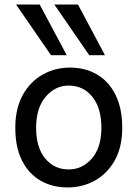

<svg xmlns="http://www.w3.org/2000/svg" viewBox="-20 -801 597 833"><path d="M46.4 -246.6Q46.4 -330.6 78.9 -388.9Q111.3 -447.3 165.3 -477.5Q219.2 -507.8 283.2 -507.8Q350.6 -507.8 401.6 -477.5Q452.6 -447.3 481.4 -388.9Q510.3 -330.6 510.3 -246.6Q510.3 -162.6 477.8 -105Q445.3 -47.4 391.6 -17.6Q337.9 12.2 273.4 12.2Q206.5 12.2 155.3 -17.6Q104 -47.4 75.2 -105Q46.4 -162.6 46.4 -246.6ZM136.7 -246.6Q136.7 -161.1 176 -113.5Q215.3 -65.9 278.3 -65.9Q337.4 -65.9 378.7 -113.5Q419.9 -161.1 419.9 -246.6Q419.9 -332.5 380.6 -381.1Q341.3 -429.7 278.3 -429.7Q219.2 -429.7 178 -381.1Q136.7 -332.5 136.7 -246.6ZM49.8 -781.2H152.3L269.5 -561.5H201.2ZM215.8 -781.2H318.4L435.5 -561.5H367.2Z"/></svg>

Font: Andika LitF DSA DSG
Style: Regular
Weight: 400
Designer: Victor Gaultney, Annie Olsen, Julie Remington, Don Collingsworth, Eric Hays, Becca Hirsbrunner
Foundry: SIL International
Version: Version 6.200 ; LitF DSA DSG; ttfautohint (v1.8.3.10-c5d8)